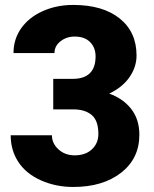

<svg xmlns="http://www.w3.org/2000/svg" viewBox="-20 -741 619 771"><path d="M193.8 -424.3H271.5Q363.8 -424.3 363.8 -514.6Q363.8 -549.8 341.8 -572Q319.8 -594.2 279.8 -594.2Q247.1 -594.2 222.9 -575.2Q198.7 -556.2 198.7 -527.8H34.2Q34.2 -584 65.4 -627.9Q96.7 -671.9 152.1 -696.5Q207.5 -721.2 273.9 -721.2Q392.6 -721.2 460.4 -667Q528.3 -612.8 528.3 -518.1Q528.3 -472.2 500.2 -431.4Q472.2 -390.6 418.5 -365.2Q475.1 -344.7 507.3 -303Q539.6 -261.2 539.6 -199.7Q539.6 -104.5 466.3 -47.4Q393.1 9.8 273.9 9.8Q204.1 9.8 144.3 -16.8Q84.5 -43.5 53.7 -90.6Q22.9 -137.7 22.9 -197.8H188.5Q188.5 -165 214.8 -141.1Q241.2 -117.2 279.8 -117.2Q323.2 -117.2 349.1 -141.4Q375 -165.5 375 -203.1Q375 -256.8 348.1 -279.3Q321.3 -301.8 273.9 -301.8H193.8Z"/></svg>

Font: Roboto
Style: Regular
Weight: 900
Designer: Google
Version: Version 2.001171; 2014